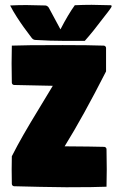

<svg xmlns="http://www.w3.org/2000/svg" viewBox="-20 -776 485 800"><path d="M28.3 -511.7Q28.3 -551 29.3 -585.9Q75.7 -588.1 241.7 -588.1Q352.3 -588.1 412.1 -585.9Q416 -585.9 418.9 -583Q421.9 -580.1 421.9 -576.2V-478.5Q326.9 -291.7 249.3 -166.3Q367.4 -165.5 414.1 -164.1Q418 -164.1 420.9 -161.1Q423.8 -158.2 423.8 -154.3Q424.8 -95.7 424.8 -70.3Q424.8 -31.5 423.8 2Q377.4 4.2 256.3 4.2Q231.9 4.2 148.2 2.6Q64.5 1 39.1 0Q35.2 0 32.2 -2.9Q29.3 -5.9 29.3 -9.8Q28.6 -41.3 28.6 -69.6Q28.6 -95.7 29.3 -125Q52 -169.7 77.5 -214.2Q103 -258.8 145.4 -328.2Q187.7 -397.7 200 -418.5Q87.2 -420.4 39.1 -421.9Q35.2 -421.9 32.2 -424.8Q29.3 -427.7 29.3 -431.6Q28.3 -487.8 28.3 -511.7ZM22.2 -753.2Q56.6 -754.9 89.4 -754.9Q116.2 -754.9 168.7 -753.2Q172.6 -753.2 177 -750.4Q181.4 -747.6 183.6 -743.4Q191.9 -727.5 208 -698.1Q224.1 -668.7 231.9 -653.6Q264.2 -716.3 291.7 -754.2Q328.4 -755.9 361.6 -755.9Q389.6 -755.9 440.2 -754.2Q445.3 -754.2 445.3 -750Q445.3 -748.5 442.9 -744.5Q440.4 -740.5 436.3 -734.9Q432.1 -729.2 428.3 -724.2Q424.6 -719.2 420 -713.6Q415.5 -708 414.3 -706.3Q367.7 -644.3 333.3 -605.7H247.8Q190.2 -605.7 126.7 -609.6Q118.2 -610.1 111.8 -618.4Q91.8 -644.8 79.1 -662.4Q66.4 -679.9 50 -705.3Q33.7 -730.7 22.2 -753.2Z"/></svg>

Font: Digitalt
Style: Medium
Weight: 500
Designer: gluk
Foundry: gluk
Version: Version 0.60